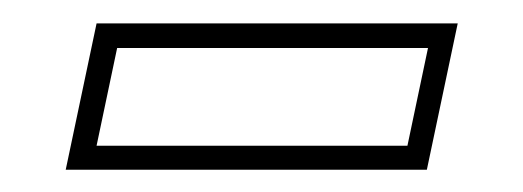

<svg xmlns="http://www.w3.org/2000/svg" viewBox="-20 -708 458 168"><path d="M37.5 -559.5 64.5 -687.5H380.5L353.5 -559.5ZM64.5 -580.5H336.5L354.5 -666H82.5Z"/></svg>

Font: Tourney Thin ExtraLight
Style: Italic
Weight: 250
Italic angle: -12°
Version: Version 1.015